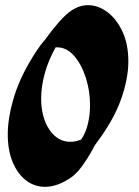

<svg xmlns="http://www.w3.org/2000/svg" viewBox="-20 -720 536 742"><path d="M260 -38Q205 2 154 2Q113 2 80.5 -23Q48 -48 29 -93.5Q10 -139 10 -201Q10 -268 36 -351Q62 -434 123 -526Q138 -549 156 -569Q177 -599 205.5 -632Q234 -665 257 -680Q288 -700 320 -700Q360 -700 395.5 -673Q431 -646 453.5 -597.5Q476 -549 476 -482Q476 -416 447.5 -335.5Q419 -255 351 -165Q348 -161 346 -158Q330 -126 306 -90.5Q282 -55 260 -38ZM139 -340Q139 -267 170.5 -219.5Q202 -172 252 -172Q273 -172 294 -181Q312 -208 320 -242.5Q328 -277 328 -314Q328 -369 311.5 -420Q295 -471 266.5 -504Q238 -537 201 -537Q198 -537 195 -537Q166 -485 152.5 -434.5Q139 -384 139 -340Z"/></svg>

Font: Ga Maamli
Style: Regular
Weight: 400
Designer: Afotey Clement Nii Odai, Ama Asantewa Diaka, David Abbey-Thompson
Foundry: Sorkin Type Co.
Version: Version 1.000; ttfautohint (v1.8.4.7-5d5b)